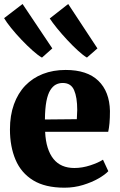

<svg xmlns="http://www.w3.org/2000/svg" viewBox="-22 -904 584 936"><path d="M292.5 11Q198 11 139.5 -25Q81 -61 53.8 -125.2Q26.5 -189.5 26.5 -273Q26.5 -341.5 46 -395.5Q65.5 -449.5 101.2 -486.8Q137 -524 187 -543.5Q237 -563 298 -563Q403 -563 457.5 -510.2Q512 -457.5 514 -363Q514 -328.5 511.8 -303.8Q509.5 -279 505.5 -261.5H198Q200 -217 210.5 -184Q221 -151 238.8 -129Q256.5 -107 282 -96Q307.5 -85 340.5 -85Q379 -85 418.5 -98Q458 -111 480 -125.5L506 -69.5Q491 -53 458.5 -34.2Q426 -15.5 382.8 -2.2Q339.5 11 292.5 11ZM197 -321.5 352.5 -323Q353 -334.5 353.5 -345.5Q354 -356.5 354.5 -368Q354.5 -429.5 339.2 -464.5Q324 -499.5 284 -499.5Q265.5 -499.5 250.2 -491.5Q235 -483.5 223 -464.2Q211 -445 204.2 -410.2Q197.5 -375.5 197 -321.5ZM182 -623.5Q164 -633.5 137 -657.5Q110 -681.5 82 -711Q54 -740.5 31.5 -768.5Q9 -796.5 -2 -815.5L88 -884.5L233 -668L183 -623.5ZM401.5 -623.5Q384 -633.5 358.5 -656.8Q333 -680 306 -709Q279 -738 256.2 -766Q233.5 -794 220.5 -814L310.5 -884.5L453 -668L402 -623.5Z"/></svg>

Font: Merriweather 36pt Black
Style: Regular
Weight: 900
Version: Version 2.100